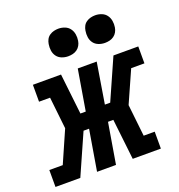

<svg xmlns="http://www.w3.org/2000/svg" viewBox="-169 -868 914 981"><g transform="rotate(-20 287.5 -377.5)"><path d="M-34 0V-92H39L115 -265L96 -438H36V-530H189L214 -309H243L280 -530H383L347 -309H376L474 -530H609V-438H537L460 -265L479 -92H539V0H386L361 -221H332L295 0H192L229 -221H199L101 0ZM456 -605Q438 -605 421.5 -611.5Q405 -618 395 -631.5Q385 -645 382.5 -662.5Q380 -680 383 -698Q385 -711 391 -722.5Q397 -734 408 -741.5Q419 -749 431.5 -752Q444 -755 456 -755Q474 -755 490.5 -748.5Q507 -742 517 -728.5Q527 -715 530 -697.5Q533 -680 530 -662Q528 -649 521.5 -637.5Q515 -626 504.5 -618.5Q494 -611 481.5 -608Q469 -605 456 -605ZM256 -605Q238 -605 221.5 -611.5Q205 -618 195 -631.5Q185 -645 182.5 -662.5Q180 -680 183 -698Q185 -711 191 -722.5Q197 -734 208 -741.5Q219 -749 231.5 -752Q244 -755 256 -755Q274 -755 290.5 -748.5Q307 -742 317 -728.5Q327 -715 330 -697.5Q333 -680 330 -662Q328 -649 321.5 -637.5Q315 -626 304.5 -618.5Q294 -611 281.5 -608Q269 -605 256 -605Z"/></g></svg>

Font: Iosevka Curly Slab SmBdEx
Style: Italic
Weight: 600
Width: 7
Italic angle: -9°
Monospace: yes
Designer: Belleve Invis
Foundry: Belleve Invis
Version: Version 11.1.0; ttfautohint (v1.8.3)